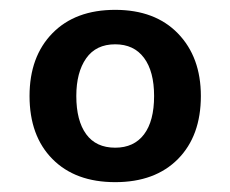

<svg xmlns="http://www.w3.org/2000/svg" viewBox="-20 -746 468 390"><path d="M214 -376Q133 -376 86.5 -423Q40 -470 40 -551Q40 -631 86.5 -678.5Q133 -726 214 -726Q295 -726 341.5 -678Q388 -630 388 -551Q388 -470 341.5 -423Q295 -376 214 -376ZM214 -446Q252 -446 272.5 -473Q293 -500 293 -551Q293 -601 272.5 -628.5Q252 -656 214 -656Q175 -656 155 -627.5Q135 -599 135 -551Q135 -501 155 -473.5Q175 -446 214 -446Z"/></svg>

Font: Geist Med
Style: Regular
Weight: 400
Designer: Basement.studio, Andrés Briganti, Mateo Zaragoza
Foundry: Basement.studio, Vercel, Andrés Briganti, Guido Ferreyra, Mateo Zaragoza
Version: Version 1.401